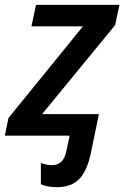

<svg xmlns="http://www.w3.org/2000/svg" viewBox="-39 -561 514 794"><path d="M197 213Q255 213 288 180Q321 147 337 71L370 -89H135L437 -457L455 -541H110L91 -452H304L-4 -73L-19 0H249L235 66Q223 122 176 122Q163 122 150.5 119Q138 116 130 113V201Q157 213 197 213Z"/></svg>

Font: Noto Sans UI Medium
Style: Italic
Weight: 500
Italic angle: -12°
Designer: Monotype Design Team
Foundry: Monotype Imaging Inc.
Version: Version 1.901